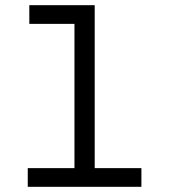

<svg xmlns="http://www.w3.org/2000/svg" viewBox="-20 -720 652 740"><path d="M87 -72H267V-628H93V-700H345V-72H525V0H87Z"/></svg>

Font: Space Mono
Style: Regular
Weight: 400
Monospace: yes
Designer: Colophon Foundry / Benjamin Critton
Foundry: Colophon Foundry
Version: Version 1.000;PS 1.003;hotconv 1.0.81;makeotf.lib2.5.63406